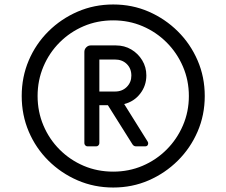

<svg xmlns="http://www.w3.org/2000/svg" viewBox="-20 -719 1011 858"><path d="M486 119Q401 119 327 87Q253 55 196.5 -1Q140 -57 108.5 -131Q77 -205 77 -290Q77 -375 108.5 -449Q140 -523 196.5 -579Q253 -635 327 -667Q401 -699 486 -699Q571 -699 644.5 -667Q718 -635 774.5 -579Q831 -523 863 -449Q895 -375 895 -290Q895 -205 863 -131Q831 -57 774.5 -1Q718 55 644.5 87Q571 119 486 119ZM486 48Q556 48 617 22Q678 -4 724.5 -50.5Q771 -97 797.5 -158.5Q824 -220 824 -290Q824 -360 797.5 -421.5Q771 -483 724.5 -529.5Q678 -576 617 -602Q556 -628 486 -628Q415 -628 354 -602Q293 -576 246.5 -529.5Q200 -483 174 -421.5Q148 -360 148 -290Q148 -220 174 -158.5Q200 -97 246.5 -50.5Q293 -4 354 22Q415 48 486 48ZM371 -65Q365 -65 361 -69.5Q357 -74 357 -79V-487Q357 -499 365.5 -507.5Q374 -516 385 -516H498Q536 -516 566.5 -498Q597 -480 615.5 -449.5Q634 -419 634 -382Q634 -336 606.5 -300.5Q579 -265 535 -254L640 -86Q643 -81 642 -76Q640 -65 629 -65H588Q578 -65 572 -74L462 -249H424V-79Q424 -74 420 -69.5Q416 -65 410 -65ZM424 -310H494Q526 -310 546.5 -330.5Q567 -351 567 -381Q567 -413 546.5 -433Q526 -453 494 -453H424Z"/></svg>

Font: Miriam Libre Medium
Style: Regular
Weight: 500
Version: Version 2.000